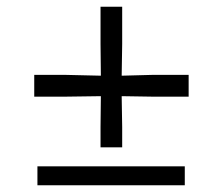

<svg xmlns="http://www.w3.org/2000/svg" viewBox="-20 -552 664 572"><path d="M279.5 -113V-173.5L280.5 -265.5L172 -264H82V-329H172L280.5 -326.5L279.5 -421V-532H344V-421L342.5 -326.5L437 -329H542V-264H437L342.5 -265.5L344 -173.5V-113ZM91.5 0V-56.5H530.5V0Z"/></svg>

Font: Merriweather 96pt ExtraBold
Style: Regular
Weight: 800
Version: Version 2.100